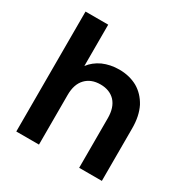

<svg xmlns="http://www.w3.org/2000/svg" viewBox="-168 -883 997 1026"><g transform="rotate(30 330.5 -370.0)"><path d="M381 -562C381 -562 381 -562 381 -562C344 -562 311 -555 281 -542C251 -528 227 -509 209 -485C209 -485 209 -740 209 -740C209 -740 69 -740 69 -740C69 -740 69 0 69 0C69 0 209 0 209 0C209 0 209 -306 209 -306C209 -306 209 -306 209 -306C209 -350 220 -384 243 -408C265 -431 295 -443 334 -443C334 -443 334 -443 334 -443C372 -443 402 -431 424 -408C446 -384 457 -350 457 -306C457 -306 457 0 457 0C457 0 597 0 597 0C597 0 597 -325 597 -325C597 -325 597 -325 597 -325C597 -375 588 -418 570 -454C551 -489 526 -516 493 -535C460 -553 423 -562 381 -562Z"/></g></svg>

Font: Girnar Poppins
Style: SemiBold
Weight: 500
Designer: Ninad Kale (Devanagari), Jonny Pinhorn (Latin)
Foundry: Indian Type Foundry
Version: ""